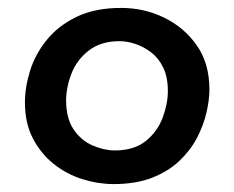

<svg xmlns="http://www.w3.org/2000/svg" viewBox="-20 -455 591 485"><path d="M267 10Q228 10 188 -2.5Q148 -15 115.5 -41Q83 -67 63 -105.5Q43 -144 43 -196Q43 -235 56 -276.5Q69 -318 98 -354Q127 -390 173.5 -412.5Q220 -435 286 -435Q344 -435 394.5 -410.5Q445 -386 477 -340.5Q509 -295 509 -229Q509 -203 501.5 -170.5Q494 -138 477.5 -106.5Q461 -75 433 -48.5Q405 -22 364 -6Q323 10 267 10ZM270 -75Q319 -75 348.5 -99Q378 -123 391 -158Q404 -193 404 -225Q404 -260 392.5 -284Q381 -308 362 -322.5Q343 -337 322 -344Q301 -351 282 -351Q235 -351 204.5 -327.5Q174 -304 160.5 -269Q147 -234 147 -201Q147 -156 166 -128Q185 -100 214 -87.5Q243 -75 270 -75Z"/></svg>

Font: Josefin Sans Thin Medium
Style: Italic
Weight: 500
Italic angle: -7°
Version: Version 2.000